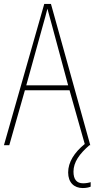

<svg xmlns="http://www.w3.org/2000/svg" viewBox="-20 -735 479 972"><path d="M352 134C352 86 382 44 433 0H437L238 -715H204L0 0H27L106 -278H332L409 -6C356 37 325 86 325 138C325 189 355 217 399 217C415 217 430 214 439 210V187C431 190 415 193 401 193C368 193 352 173 352 134ZM243 -607 325 -303H113L197 -606C206 -638 213 -662 220 -691C228 -660 235 -637 243 -607Z"/></svg>

Font: Noto Sans Hebrew Condensed Thin
Style: Regular
Weight: 100
Width: 3
Designer: Monotype Design Team
Foundry: Monotype Imaging Inc.
Version: Version 2.004